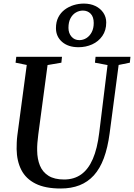

<svg xmlns="http://www.w3.org/2000/svg" viewBox="-20 -1068 766 1098"><path d="M658.5 -696.5 607 -306Q596 -223 573.8 -163.2Q551.5 -103.5 516.8 -65.2Q482 -27 434.8 -8.5Q387.5 10 327 10Q238.5 10 183.2 -17.8Q128 -45.5 102 -96.2Q76 -147 75 -215.5Q75 -234 75.8 -253.2Q76.5 -272.5 79 -292.5L133 -696.5L69 -709.5L73 -743H334.5L331 -709.5L252 -696L199 -299.5Q195.5 -274 193.8 -250.5Q192 -227 192.5 -207Q193 -159 208.2 -121.5Q223.5 -84 257.2 -62.8Q291 -41.5 346.5 -41.5Q403.5 -41.5 444.2 -70.5Q485 -99.5 510.8 -158.8Q536.5 -218 547.5 -309.5L595 -696L523 -709.5L526.5 -743H726L722.5 -709.5ZM429 -798Q370 -798 335 -828.5Q300 -859 300 -907Q300 -943 313.5 -969.2Q327 -995.5 350 -1012.8Q373 -1030 401.5 -1038.8Q430 -1047.5 459.5 -1047.5Q497 -1047.5 525.8 -1033.5Q554.5 -1019.5 571 -995Q587.5 -970.5 587.5 -939.5Q587.5 -894 565.2 -862.2Q543 -830.5 507 -814.2Q471 -798 429 -798ZM433.5 -838.5Q455.5 -838.5 474.2 -850.2Q493 -862 504.5 -884Q516 -906 516 -936.5Q516 -971.5 498.5 -989.5Q481 -1007.5 454 -1007.5Q433 -1007.5 414 -996.5Q395 -985.5 383.2 -963.5Q371.5 -941.5 371.5 -908.5Q371.5 -878.5 388.8 -858.5Q406 -838.5 433.5 -838.5Z"/></svg>

Font: Merriweather 72pt Medium
Style: Italic
Weight: 500
Italic angle: -7.8°
Version: Version 2.101